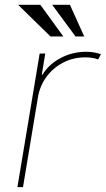

<svg xmlns="http://www.w3.org/2000/svg" viewBox="-20 -764 432 784"><path d="M51.1 0 142 -545.5H164.8L150.6 -458.8H153.4Q179 -501.4 227.5 -527Q275.9 -552.6 332.4 -552.6Q349.4 -552.6 364.9 -549.7Q380.3 -546.9 392 -542.6L380.7 -521.3Q359.4 -529.8 328.1 -529.8Q279.8 -529.8 238.8 -508.9Q197.8 -487.9 170.3 -451Q142.8 -414.1 134.9 -366.5L73.9 0ZM238.6 -615.1H186.1L54 -744.3H144.9ZM323.9 -615.1H288.4L193.2 -744.3H265.6Z"/></svg>

Font: Inter UI Thin
Style: Italic
Weight: 100
Italic angle: -9.39999°
Designer: Rasmus Andersson
Foundry: rsms
Version: 3.2;8d6f07862